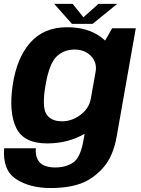

<svg xmlns="http://www.w3.org/2000/svg" viewBox="-40 -739 732 994"><path d="M221.5 234.5Q314 234.5 378.2 211Q442.5 187.5 494.2 129.2Q546 71 564 -32L663 -592.5H540.5L474 -476L392.5 -15Q377 77 338.8 102.5Q300.5 128 246 128Q213.5 128 189.5 118Q165.5 108 154.2 85.5Q143 63 145.5 28.5H-18.5Q-27.5 142 43.5 188.2Q114.5 234.5 221.5 234.5ZM203.5 3.5Q310 3.5 395.8 -45Q481.5 -93.5 492 -154L430 -228Q421.5 -178.5 377.2 -144.8Q333 -111 280.5 -111Q224 -111 200.2 -148.2Q176.5 -185.5 195.5 -297Q214.5 -408.5 252 -445.5Q289.5 -482.5 346 -482.5Q398.5 -482.5 431 -449Q463.5 -415.5 455 -366.5L541.5 -435.5Q552 -495 483.2 -546.5Q414.5 -598 307.5 -598Q187 -598 116.8 -518.5Q46.5 -439 25.5 -297.5Q5 -157 44 -76.8Q83 3.5 203.5 3.5ZM332.5 -615.5H439.5L567 -719H469.5L392 -649.5L336 -719H240.5Z"/></svg>

Font: Anybody Thin
Style: Bold Italic
Weight: 700
Italic angle: -10°
Version: Version 1.113;gftools[0.9.25]